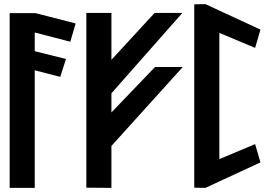

<svg xmlns="http://www.w3.org/2000/svg" viewBox="-20 -924 1315 934"><path d="M27 -10H149V-582L273 -550L301 -637L149 -675V-766L322 -721L348 -810L153 -860H27Z M522 -10V-214L869 -598H734L522 -377V-470L867 -861H732L522 -633V-861H400V-11Z M979 -10 1247 -134 1221 -223 1047 -150V-764L1221 -691L1247 -780L979 -904L925 -903V-11Z"/></svg>

Font: Ny Stormning
Style: Fi
Weight: 300
Designer: Robert Jablonski, Mew Too
Foundry: Cannot Into Space Fonts
Version: Version 0.90